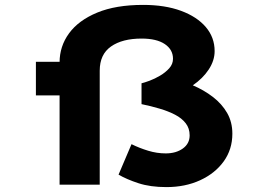

<svg xmlns="http://www.w3.org/2000/svg" viewBox="-20 -754 1077 784"><path d="M659.6 10Q593.9 10 545.6 -5.8Q497.4 -21.5 464.1 -40.9L517 -165.3Q549.4 -149.3 585.1 -138.5Q620.7 -127.6 656.7 -127.6Q698.8 -127.6 726.6 -147.6Q754.4 -167.5 754.4 -201.2Q754.4 -230.1 738.3 -250.7Q722.3 -271.4 694.8 -285.6Q667.3 -299.9 631.7 -310.4Q596.2 -321 557.9 -328.8V-413.9Q569.4 -416.5 590.6 -424.3Q611.8 -432.2 633.7 -445.1Q655.6 -458 671 -475.1Q686.4 -492.3 686.4 -514Q686.4 -551.3 653.1 -573.9Q619.8 -596.5 558.1 -596.5Q479.4 -596.5 433.3 -564.2Q387.2 -531.9 387.2 -465.3V0H223.3V-499Q223.3 -565 262 -618Q300.8 -671 376.8 -702.5Q452.8 -734 564.4 -734Q653.7 -734 719.2 -709.8Q784.6 -685.6 820.5 -643.4Q856.4 -601.1 856.4 -545.4Q856.4 -506.8 832.3 -470.2Q808.2 -433.6 767 -405.4Q725.8 -377.3 674.3 -361.1L672.3 -436.7Q721.2 -425.1 766.9 -405.8Q812.6 -386.4 849.4 -358.1Q886.1 -329.9 907.5 -292.7Q928.8 -255.6 928.8 -208Q928.8 -144 893.5 -95Q858.2 -46 797.2 -18Q736.2 10 659.6 10ZM126.6 -364.4V-501.6H322.7V-364.4Z"/></svg>

Font: Lexend Zetta
Style: Regular
Weight: 400
Designer: Bonnie Shaver-Troup, Thomas Jockin
Foundry: Lexend
Version: Version 1.007